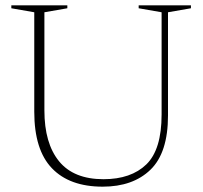

<svg xmlns="http://www.w3.org/2000/svg" viewBox="-20 -690 760 720"><path d="M586 -260.5V-644L500 -659V-670H696V-659L610 -644V-257Q610 -117 544.2 -53.5Q478.5 10 365 10Q241 10 174.8 -59Q108.5 -128 108.5 -271V-644L22.5 -659V-670H232.5V-659L146.5 -644V-276Q146.5 -152.5 201.5 -85.2Q256.5 -18 368 -18Q471.5 -18 528.8 -73.5Q586 -129 586 -260.5Z"/></svg>

Font: Newsreader Text ExtraLight
Style: Regular
Weight: 275
Designer: Hugues Gentile
Foundry: Production Type
Version: Version 1.001